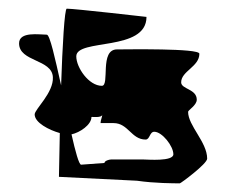

<svg xmlns="http://www.w3.org/2000/svg" viewBox="-20 -786 522 443"><path d="M24 -686C24 -643 100 -650 102 -608C104 -572 60 -534 60 -522C60 -503 93 -486 118 -479C117 -424 116 -382 116 -378L296 -369C337 -363 382 -363 395 -363C397 -363 458 -408 458 -420C458 -458 414 -496 414 -528C414 -532 434 -543 434 -556C434 -581 398 -580 398 -596C398 -622 440 -632 440 -662C440 -675 272 -672 250 -672C209 -672 234 -588 215 -588C185 -588 156 -630 156 -656C156 -698 318 -666 318 -747C318 -747 152 -766 134 -766C129 -766 124 -680 121 -589C107 -652 95 -706 88 -706C71 -706 24 -714 24 -686ZM145 -476C164 -480 191 -498 191 -516C191 -517 216 -513 216 -522C216 -516 212 -509 212 -502H242C276 -502 283 -464 316 -464C326 -464 325 -482 336 -482C354 -482 380 -449 380 -430C380 -413 320 -418 312 -418H236C232 -418 221 -415 221 -410L167 -406C162 -407 154 -436 145 -476Z"/></svg>

Font: Alpina
Style: Regular
Weight: 400
Version: Version 0.9